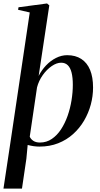

<svg xmlns="http://www.w3.org/2000/svg" viewBox="-37 -837 576 1110"><path d="M-17 253.5 23.5 -15 135 -765 67.5 -780.5 70 -795 235 -817 248 -806 186.5 -398Q203.5 -431.5 229.2 -458.8Q255 -486 286.8 -502Q318.5 -518 351.5 -518Q399.5 -518 433 -496.2Q466.5 -474.5 483.8 -432.8Q501 -391 501 -331Q501 -281 487.8 -232Q474.5 -183 448.8 -139.2Q423 -95.5 385.5 -61.8Q348 -28 299.2 -8.8Q250.5 10.5 191 10.5Q174 10.5 157 8Q140 5.5 123 1L115.5 80.5L90 253.5ZM194 -13Q232 -13 262.5 -33.8Q293 -54.5 315.8 -89.2Q338.5 -124 353.8 -167.2Q369 -210.5 376.5 -257Q384 -303.5 384 -347Q384 -388 377 -416.5Q370 -445 355 -459.8Q340 -474.5 316.5 -474.5Q290.5 -474.5 261.8 -454.8Q233 -435 210 -402.5Q187 -370 177 -331.5L135 -47Q141 -32.5 155.8 -22.8Q170.5 -13 194 -13Z"/></svg>

Font: Merriweather 144pt Medium
Style: Italic
Weight: 500
Italic angle: -7.8°
Version: Version 2.101